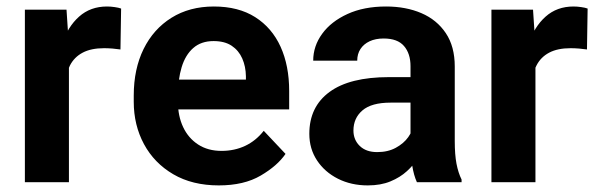

<svg xmlns="http://www.w3.org/2000/svg" viewBox="-20 -558 1832 588"><path d="M191.1 -416.6V0H56.2V-528.3H183.7ZM350.9 -531.8 348.9 -406.5Q338.6 -408.1 324.6 -409.3Q310.6 -410.4 298.8 -410.4Q258.9 -410.4 233.1 -396.7Q207.2 -383 194.1 -357.3Q181.1 -331.5 179.8 -295.3L151.8 -301.2Q151.8 -369 169.6 -422.6Q187.4 -476.2 222.2 -507.1Q256.9 -538.1 307.6 -538.1Q318.8 -538.1 331.1 -536.3Q343.4 -534.6 350.9 -531.8Z M650.1 9.8Q569 9.8 510.6 -24.4Q452.2 -58.6 420.9 -116.7Q389.6 -174.9 389.6 -246.2V-265.5Q389.6 -346.4 419.7 -407.8Q449.9 -469.1 505.2 -503.6Q560.5 -538.1 634.9 -538.1Q710.3 -538.1 761.6 -505.5Q812.9 -472.9 839.3 -414.8Q865.6 -356.7 865.6 -279.3V-222.9H448.8V-314.3H733.1V-324.6Q732.6 -354.5 721.9 -378.9Q711.2 -403.3 689.6 -417.8Q668.1 -432.2 634 -432.2Q596.2 -432.2 571.9 -411Q547.7 -389.8 536.3 -352.2Q524.9 -314.6 524.9 -265.5V-246.2Q524.9 -202.8 540.8 -168.9Q556.7 -135 586.8 -115.4Q616.8 -95.9 658.5 -95.9Q697.9 -95.9 730.8 -111.3Q763.7 -126.8 787.7 -157.4L854.4 -86.7Q829.6 -50.3 778.4 -20.3Q727.2 9.8 650.1 9.8Z M1237.2 -115.8V-355.3Q1237.2 -393.9 1217.3 -417Q1197.5 -440.1 1154.9 -440.1Q1130.1 -440.1 1111.9 -431.6Q1093.8 -423.1 1083.9 -407.9Q1074 -392.7 1074 -372.2H939.2Q939.2 -417 966.7 -454.6Q994.1 -492.3 1044.3 -515.2Q1094.5 -538.1 1162.3 -538.1Q1223.1 -538.1 1270.6 -517.7Q1318 -497.3 1345.3 -456.5Q1372.7 -415.7 1372.7 -354.3V-126.1Q1372.7 -84.5 1378 -56.6Q1383.4 -28.7 1393.6 -8.1V0H1256.8Q1247.1 -20.9 1242.1 -52.6Q1237.2 -84.3 1237.2 -115.8ZM1255.5 -321.8 1256.4 -243.7H1176.3Q1117.7 -243.7 1090 -219.9Q1062.4 -196.2 1062.4 -158.3Q1062.4 -129.8 1081.8 -111Q1101.2 -92.2 1135.1 -92.2Q1168.1 -92.2 1192.3 -105.5Q1216.6 -118.8 1230.3 -138.1Q1243.9 -157.3 1244.5 -174.8L1281.6 -117Q1274.4 -97.1 1260.9 -75.1Q1247.4 -53.1 1226.3 -33.9Q1205.3 -14.7 1175.7 -2.5Q1146.1 9.8 1106.3 9.8Q1055.6 9.8 1015 -10.6Q974.4 -31.1 950.9 -66.7Q927.3 -102.4 927.3 -148.1Q927.3 -231.1 989.2 -276.4Q1051 -321.8 1171 -321.8Z M1619.8 -416.6V0H1485V-528.3H1612.4ZM1779.6 -531.8 1777.6 -406.5Q1767.3 -408.1 1753.3 -409.3Q1739.4 -410.4 1727.5 -410.4Q1687.6 -410.4 1661.8 -396.7Q1635.9 -383 1622.9 -357.3Q1609.8 -331.5 1608.5 -295.3L1580.5 -301.2Q1580.5 -369 1598.3 -422.6Q1616.1 -476.2 1650.9 -507.1Q1685.6 -538.1 1736.3 -538.1Q1747.6 -538.1 1759.8 -536.3Q1772.1 -534.6 1779.6 -531.8Z"/></svg>

Font: Vazirmatn
Style: Regular
Weight: 400
Designer: Saber Rastikerdar
Foundry: Saber Rastikerdar
Version: Version 33.003;September 2, 2022;FontCreator 14.0.0.2862 64-